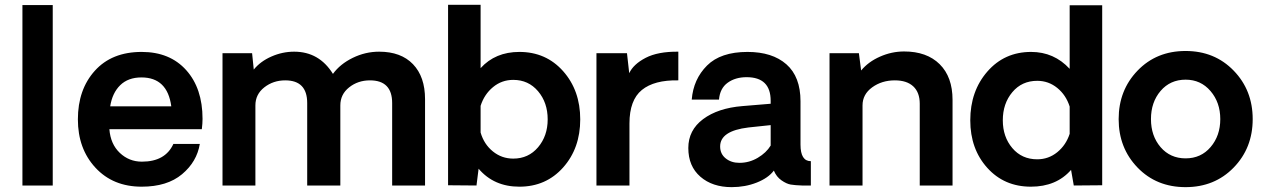

<svg xmlns="http://www.w3.org/2000/svg" viewBox="-20 -771 5251 798"><path d="M73.2 0V-750H199.2V0Z M821.8 -276.9Q821.8 -257.8 818.8 -233.9H434.6Q439.5 -171.9 478 -135.5Q516.6 -99.1 569.8 -99.1Q667 -99.1 700.7 -172.9H810.5Q798.3 -98.6 736.6 -46.9Q674.8 4.9 568.8 4.9Q449.7 4.9 376.7 -74Q303.7 -152.8 303.7 -274.9Q303.7 -398.9 374.3 -477.1Q444.8 -555.2 568.8 -555.2Q686 -555.2 753.9 -479.5Q821.8 -403.8 821.8 -276.9ZM567.9 -449.2Q512.7 -449.2 479.7 -417Q446.8 -384.8 438 -329.1H691.9Q675.8 -449.2 567.9 -449.2Z M1555.7 -556.2Q1646.5 -556.2 1696.5 -504.2Q1746.6 -452.1 1746.6 -358.9V0H1609.9V-342.8Q1609.9 -437 1517.6 -437Q1467.8 -437 1431.2 -408Q1394.5 -378.9 1394.5 -333V0H1256.8V-342.8Q1256.8 -437 1165.5 -437Q1115.7 -437 1078.6 -408Q1041.5 -378.9 1041.5 -333V0H904.8V-549.8H1027.8L1034.7 -481.9Q1062.5 -516.1 1108.2 -536.1Q1153.8 -556.2 1202.6 -556.2Q1306.6 -556.2 1363.8 -463.9Q1393.6 -504.9 1446 -530.5Q1498.5 -556.2 1555.7 -556.2Z M2138.7 -555.2Q2249.5 -555.2 2320.6 -475.1Q2391.6 -395 2391.6 -274.9Q2391.6 -154.8 2320.6 -75Q2249.5 4.9 2138.7 4.9Q2032.7 4.9 1969.2 -69.8L1960.4 0L1842.3 -1V-751H1977.5V-487.8Q2038.6 -555.2 2138.7 -555.2ZM2113.3 -111.8Q2176.3 -111.8 2216.3 -158.9Q2256.3 -206.1 2256.3 -274.9Q2256.3 -344.7 2216.3 -391.8Q2176.3 -439 2113.3 -439Q2065.4 -439 2029.1 -408.9Q1992.7 -378.9 1977.5 -331.1V-220.2Q1991.7 -171.4 2028.6 -141.6Q2065.4 -111.8 2113.3 -111.8Z M2799.3 -556.2V-437Q2699.2 -439 2647.7 -397Q2596.2 -355 2596.2 -257.8V0H2459V-549.8H2585.9L2595.2 -466.8Q2612.3 -503.9 2663.3 -530.5Q2714.4 -557.1 2799.3 -556.2Z M3021 6.8Q2940.9 6.8 2890.9 -36.6Q2840.8 -80.1 2840.8 -155.8Q2840.8 -230 2902.3 -275.9Q2963.9 -321.8 3065.9 -330.1L3183.1 -339.8V-352.1Q3183.1 -450.2 3083 -450.2Q3036.1 -450.2 3004.2 -427Q2972.2 -403.8 2968.3 -356.9H2855Q2861.8 -441.9 2918.5 -498.5Q2975.1 -555.2 3086.9 -555.2Q3189.9 -555.2 3248.5 -503.7Q3307.1 -452.1 3307.1 -350.1V-169.9Q3307.1 -101.1 3350.1 -101.1V0H3313Q3284.2 -1 3266.6 -3.9Q3249 -6.8 3228 -21.5Q3207 -36.1 3196.3 -62Q3173.3 -31.2 3125.2 -12.2Q3077.1 6.8 3021 6.8ZM3053.2 -94.2Q3094.2 -94.2 3129.6 -115.2Q3165 -136.2 3183.1 -166V-251L3090.8 -241.2Q2972.7 -227.1 2973.1 -162.1Q2973.1 -131.3 2996.1 -112.8Q3019 -94.2 3053.2 -94.2Z M3737.8 -557.1Q3832 -557.1 3885.5 -504.2Q3939 -451.2 3939 -356V0H3802.7V-339.8Q3802.7 -386.7 3775.9 -411.9Q3749 -437 3699.2 -437Q3645 -437 3605 -408Q3564.9 -378.9 3564.9 -333V0H3427.7V-549.8H3549.8L3559.1 -478Q3588.9 -514.2 3637.5 -535.6Q3686 -557.1 3737.8 -557.1Z M4561 -749V-1L4442.9 0L4431.6 -64.9Q4370.6 4.9 4264.6 4.9Q4153.8 4.9 4083.3 -73.5Q4012.7 -151.9 4012.7 -271Q4012.7 -392.1 4083.7 -473.6Q4154.8 -555.2 4265.6 -555.2Q4360.8 -555.2 4425.8 -484.9V-749ZM4291 -108.9Q4337.9 -108.9 4374.3 -138.4Q4410.6 -168 4425.8 -214.8V-328.1Q4410.6 -376 4374.3 -405.5Q4337.9 -435.1 4291 -435.1Q4227.1 -435.1 4187.5 -387.9Q4147.9 -340.8 4147.9 -271Q4147.9 -202.1 4187.5 -155.5Q4227.1 -108.9 4291 -108.9Z M5107.4 -74.5Q5028.3 6.8 4907.5 6.8Q4786.6 6.8 4708 -74.5Q4629.4 -155.8 4629.4 -275.9Q4629.4 -396 4708 -477.5Q4786.6 -559.1 4907.5 -559.1Q5028.3 -559.1 5107.4 -477.5Q5186.5 -396 5186.5 -275.9Q5186.5 -155.8 5107.4 -74.5ZM4907.7 -439.9Q4843.8 -439.9 4803.7 -393.1Q4763.7 -346.2 4763.7 -276.1Q4763.7 -206.1 4803.7 -159.4Q4843.8 -112.8 4907.7 -112.8Q4971.7 -112.8 5011.7 -159.9Q5051.8 -207 5051.8 -276.1Q5051.8 -345.2 5011.2 -392.6Q4970.7 -439.9 4907.7 -439.9Z"/></svg>

Font: Oakes Grotesk
Style: SemiBold
Weight: 600
Designer: Samuel Oakes
Foundry: Samuel Oakes
Version: Version 1.0 | wf-rip DC20170320